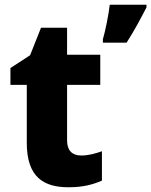

<svg xmlns="http://www.w3.org/2000/svg" viewBox="-20 -780 638 810"><path d="M598 -749V-760H443C438 -717 425 -652 414 -614V-600H514C550 -656 574 -703 598 -749ZM322 -124C285 -124 263 -145 263 -187V-422H403V-549H263V-663H153L107 -547L24 -493V-422H93V-177C93 -31 166 10 269 10C332 10 373 -2 410 -18V-142C382 -132 354 -124 322 -124Z"/></svg>

Font: Noto Sans Lao UI ExtBd
Style: Regular
Weight: 800
Designer: Monotype Design Team
Foundry: Monotype Imaging Inc.
Version: Version 2.000